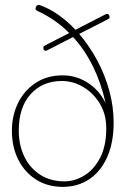

<svg xmlns="http://www.w3.org/2000/svg" viewBox="-20 -737 498 767"><path d="M434 -247Q434 -168 408.5 -110.2Q383 -52.5 337.2 -21.5Q291.5 9.5 230.5 9.5Q170.5 9.5 124.8 -19.2Q79 -48 53.2 -98.8Q27.5 -149.5 27.5 -214.5Q27.5 -275.5 52.2 -325.8Q77 -376 122.8 -406Q168.5 -436 230.5 -436Q284 -436 330 -406.8Q376 -377.5 402 -325Q365.5 -487 272 -589L168.5 -536Q158 -531 154.5 -539.5Q150 -550 159 -555L256.5 -605Q201.5 -660.5 130 -693Q117.5 -698.5 124.5 -711Q129 -720.5 142 -715.5Q179 -702 214.2 -677Q249.5 -652 281.5 -618L402 -680Q412 -684.5 416.5 -675Q421.5 -665 411 -660L296.5 -601.5Q336.5 -554.5 367.8 -496.8Q399 -439 416.5 -375.2Q434 -311.5 434 -247ZM55 -215.5Q55 -157.5 77 -111.8Q99 -66 140.2 -39.2Q181.5 -12.5 238 -12.5Q278 -12.5 316.2 -35.5Q354.5 -58.5 379.5 -105.8Q404.5 -153 404.5 -225Q404.5 -280.5 378.8 -323Q353 -365.5 312.5 -389.5Q272 -413.5 227 -413.5Q150 -413.5 102.5 -361Q55 -308.5 55 -215.5Z"/></svg>

Font: Fraunces 144pt S100 Thin
Style: Regular
Weight: 100
Version: Version 1.000; ttfautohint (v1.8.3)